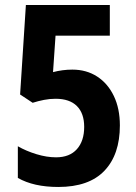

<svg xmlns="http://www.w3.org/2000/svg" viewBox="-20 -734 543 764"><path d="M268 -457Q324 -457 366.5 -429.5Q409 -402 433 -352Q457 -302 457 -235Q457 -119 395.5 -54.5Q334 10 212 10Q114 10 51 -26V-152Q84 -133 125 -120.5Q166 -108 203 -108Q257 -108 286 -140.5Q315 -173 315 -229Q315 -283 286 -312Q257 -341 201 -341Q178 -341 155 -336.5Q132 -332 110 -325L60 -358L83 -714H417V-592H201L191 -447Q229 -457 268 -457Z"/></svg>

Font: Noto Sans Khmer UI Condensed
Style: Bold
Weight: 700
Width: 3
Designer: Danh Hong and the Monotype Design Team
Foundry: Monotype Imaging Inc.
Version: Version 2.002; ttfautohint (v1.8.4.7-5d5b)